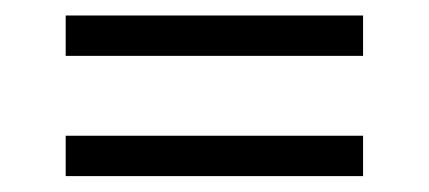

<svg xmlns="http://www.w3.org/2000/svg" viewBox="-20 -403 545 244"><path d="M63.5 -332V-383.3H441.4V-332ZM63.5 -179.2V-230.5H441.4V-179.2Z"/></svg>

Font: Anaheim
Style: Regular
Weight: 400
Designer: Vernon Adams
Foundry: Vernon Adams
Version: Version 2.001